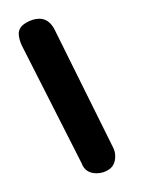

<svg xmlns="http://www.w3.org/2000/svg" viewBox="-40 -518 156 205"><path d="M81 -360Q83 -356 83 -351Q83 -342 77 -337.5Q71 -333 63 -333Q51 -333 47 -344L-17 -470Q-20 -477 -20 -482Q-20 -489 -12.5 -493.5Q-5 -498 2 -498Q12 -498 18 -487Z"/></svg>

Font: Gruenewald VA 1. Klasse
Style: Regular
Weight: 400
Designer: Peter Wiegel
Foundry: Peter Wiegel, nach dem Schriftentwurf von Dr. H. Gr¸newald
Version: Version 0.007